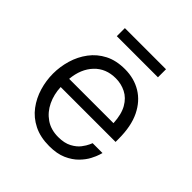

<svg xmlns="http://www.w3.org/2000/svg" viewBox="-186 -827 977 977"><g transform="rotate(45 302.0 -338.5)"><path d="M162 -629V-687H458V-629ZM314 10Q250 10 203 -13.5Q156 -37 126 -77Q96 -117 81.5 -166Q67 -215 67 -265Q67 -315 81.5 -364Q96 -413 126 -453Q156 -493 201.5 -516.5Q247 -540 310 -540Q376 -540 427.5 -509Q479 -478 508.5 -417.5Q538 -357 538 -266V-244H143Q145 -193 165.5 -150Q186 -107 223.5 -81Q261 -55 314 -55Q358 -55 387 -70.5Q416 -86 431.5 -106.5Q447 -127 453.5 -142Q460 -157 460 -157H531Q531 -157 526 -140.5Q521 -124 508 -99Q495 -74 470.5 -49Q446 -24 408 -7Q370 10 314 10ZM144 -304H463Q460 -365 438.5 -402.5Q417 -440 383 -457Q349 -474 310 -474Q239 -474 195 -427.5Q151 -381 144 -304Z"/></g></svg>

Font: Be Vietnam Pro Light
Style: Regular
Weight: 300
Designer: Lam Bao, Tony Le, Vietanh Nguyen
Foundry: Yellow Type Foundry
Version: Version 1.002; ttfautohint (v1.8.3)